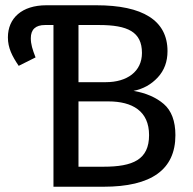

<svg xmlns="http://www.w3.org/2000/svg" viewBox="-20 -709 731 729"><path d="M487 -364C523 -371 554 -388 579 -415C604 -442 616 -475 616 -515C616 -632 521 -689 346 -689H156C63 -689 10 -640 10 -567C10 -527 26 -496 51 -459L115 -491C103 -522 97 -541 97 -564C97 -597 115 -614 151 -614H183V0H373C555 0 646 -65 646 -196C646 -249 631 -289 602 -314C573 -339 534 -356 487 -364ZM356 -614C465 -614 519 -588 519 -508C519 -437 462 -397 382 -397H278V-614ZM278 -76V-324H391C483 -324 546 -287 546 -196C546 -103 485 -76 373 -76Z"/></svg>

Font: Fira Sans
Style: Regular
Weight: 400
Designer: Carrois Corporate & Edenspiekermann AG
Foundry: Carrois Corporate GbR & Edenspiekermann AG
Version: Version 4.203